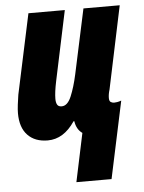

<svg xmlns="http://www.w3.org/2000/svg" viewBox="-54 -596 631 842"><g transform="rotate(-5 262.0 -175.0)"><path d="M248 203.1 293 -9.8Q267.6 -27.3 262.2 -64H258.8Q209.5 9.8 139.2 9.8Q83 9.8 51 -23.7Q19 -57.1 19 -120.1Q19 -135.7 21.7 -158Q24.4 -180.2 27.8 -201.2L103 -553.2H263.2L198.2 -246.1Q188 -197.3 188 -168.9Q188 -152.3 193.4 -143.1Q198.7 -133.8 212.9 -133.8Q238.8 -133.8 255.4 -173.3Q272 -212.9 284.2 -269L345.2 -553.2H504.9L428.2 -189Q421.9 -168.9 421.9 -151.9Q421.9 -137.7 429.2 -133.8Q436.5 -129.9 442.9 -129.9Q448.2 -129.9 456.3 -131.1Q464.4 -132.3 475.1 -136.2L402.8 203.1Z"/></g></svg>

Font: Open Sans Condensed ExtraBold
Style: Italic
Weight: 800
Width: 3
Italic angle: -12°
Designer: Monotype Design Team
Foundry: Monotype Imaging Inc.
Version: Version 3.003; ttfautohint (v1.8.4)